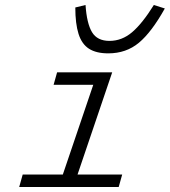

<svg xmlns="http://www.w3.org/2000/svg" viewBox="-20 -750 681 770"><path d="M371 -460H430L274 0H215ZM209 -460H404L390 -410H195ZM71 -50H470L456 0H57ZM419 -586Q469 -586 510 -621Q551 -656 597 -730L641 -716Q588 -621 537 -578.5Q486 -536 414 -536Q366 -536 337 -554.5Q308 -573 295 -614Q282 -655 282 -720L323 -730Q328 -656 349 -621Q370 -586 419 -586Z"/></svg>

Font: Intel One Mono Light
Style: Italic
Weight: 300
Italic angle: -16°
Monospace: yes
Designer: Fred Shallcrass
Foundry: Frere-Jones Type LLC
Version: Version 1.004